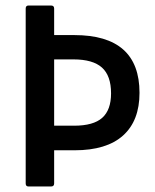

<svg xmlns="http://www.w3.org/2000/svg" viewBox="-20 -675 561 695"><path d="M83 0Q73 0 73 -11V-644Q73 -655 83 -655H165Q176 -655 176 -644V-548H249Q485 -548 485 -339Q485 -238 425.5 -184.5Q366 -131 250 -131H176V-11Q176 0 165 0ZM176 -220H248Q318 -220 350 -248.5Q382 -277 382 -337Q382 -401 349 -430.5Q316 -460 246 -460H176Z"/></svg>

Font: Sofia Sans Extra Cond
Style: Bold
Weight: 700
Width: 1
Designer: Botio Nikoltchev, Ani Petrova
Foundry: lettersoup
Version: Version 4.100; ttfautohint (v1.8.3)